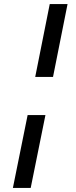

<svg xmlns="http://www.w3.org/2000/svg" viewBox="-20 -780 372 938"><path d="M152 -404 223 -760H310L239 -404ZM43 138 115 -218H202L130 138Z"/></svg>

Font: IBM Plex Sans Cond Medm
Style: Italic
Weight: 500
Width: 3
Italic angle: -11°
Designer: Mike Abbink, Paul van der Laan, Pieter van Rosmalen
Foundry: Bold Monday
Version: Version 1.3